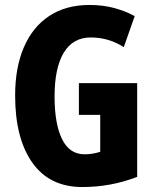

<svg xmlns="http://www.w3.org/2000/svg" viewBox="-20 -744 623 774"><path d="M298 -409H533V-31Q427 10 312 10Q180 10 110.5 -88Q41 -186 41 -359Q41 -472 76.5 -554Q112 -636 179 -680Q246 -724 341 -724Q395 -724 441 -711.5Q487 -699 523 -679L479 -554Q418 -593 346 -593Q274 -593 237 -531.5Q200 -470 200 -355Q200 -245 230 -183.5Q260 -122 321 -122Q353 -122 384 -132V-281H298Z"/></svg>

Font: Noto Sans Hebrew ExtraCondensed ExtraBold
Style: Regular
Weight: 800
Width: 2
Designer: Monotype Design Team
Foundry: Monotype Imaging Inc.
Version: Version 2.004; ttfautohint (v1.8.4.7-5d5b)